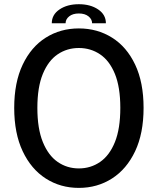

<svg xmlns="http://www.w3.org/2000/svg" viewBox="-20 -882 750 912"><path d="M354.5 10.5Q267 10.5 197.5 -34Q128 -78.5 87.8 -163.5Q47.5 -248.5 47.5 -369.5Q47.5 -490.5 87.8 -575Q128 -659.5 197.5 -703.2Q267 -747 354.5 -747Q442.5 -747 512.2 -703.2Q582 -659.5 622 -575Q662 -490.5 662 -369.5Q662 -248.5 621.8 -163.5Q581.5 -78.5 511.8 -34Q442 10.5 354.5 10.5ZM354.5 -82Q411 -82 455.8 -113Q500.5 -144 526 -207.5Q551.5 -271 551.5 -369.5Q551.5 -468 525.8 -531Q500 -594 455.2 -624Q410.5 -654 354.5 -654Q298.5 -654 254 -624Q209.5 -594 183.5 -531Q157.5 -468 157.5 -369.5Q157.5 -271 183.5 -207.2Q209.5 -143.5 254 -112.8Q298.5 -82 354.5 -82ZM226 -771.5Q226 -812.5 262.8 -837.2Q299.5 -862 354.5 -862Q409.5 -862 446.2 -837.2Q483 -812.5 483 -771.5H417.5Q417.5 -790.5 400.5 -804.2Q383.5 -818 354.5 -818Q325.5 -818 308.5 -804.2Q291.5 -790.5 291.5 -771.5Z"/></svg>

Font: Epilogue Medium
Style: Regular
Weight: 500
Designer: Tyler Finck
Foundry: Etcetera Type Co
Version: Version 2.111; ttfautohint (v1.8.3)